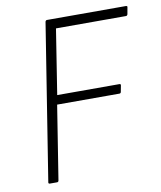

<svg xmlns="http://www.w3.org/2000/svg" viewBox="-76 -717 652 778"><g transform="rotate(-10 250.0 -327.5)"><path d="M67 0Q60 0 61 -6L163 -649Q165 -655 170 -655H494Q497 -655 499 -654Q501 -653 500 -649L495 -621Q493 -615 488 -615H200L158 -348H414Q420 -348 419 -342L414 -316Q413 -310 407 -310H151L103 -7Q102 0 96 0Z"/></g></svg>

Font: Sofia Sans Semi Condensed ExtraLight
Style: Italic
Weight: 250
Italic angle: -9°
Version: Version 4.100